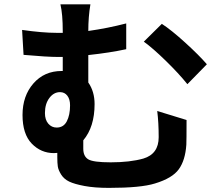

<svg xmlns="http://www.w3.org/2000/svg" viewBox="-20 -826 1040 895"><path d="M189.5 -298.8Q189.5 -267.6 205.1 -249.5Q220.7 -231.4 244.1 -231.4Q276.4 -231.4 291.5 -260.7Q306.6 -290 306.6 -335Q306.6 -363.3 293.9 -379.9Q281.2 -396.5 259.8 -396.5Q230.5 -396.5 210 -369.1Q189.5 -341.8 189.5 -298.8ZM712.9 -308.6 849.6 -266.6Q849.6 -171.9 848.6 -151.4Q843.8 -79.1 813.5 -37.1Q783.2 4.9 702.1 29.3Q636.7 49.8 487.3 49.8Q420.9 49.8 374 41Q327.1 32.2 302.7 20.5Q278.3 8.8 265.1 -12.2Q252 -33.2 249.5 -49.8Q247.1 -66.4 247.1 -91.8V-113.3Q242.2 -112.3 231.4 -112.3Q170.9 -112.3 127.9 -156.7Q85 -201.2 85 -290Q85 -378.9 135.7 -437Q186.5 -495.1 267.6 -495.1H272.5V-560.5H252Q199.2 -560.5 89.8 -570.3L83 -686.5Q178.7 -672.9 243.2 -672.9H272.5V-680.7Q272.5 -759.8 261.7 -805.7H401.4Q391.6 -747.1 391.6 -681.6Q481.4 -694.3 568.4 -716.8V-596.7Q492.2 -580.1 391.6 -569.3V-441.4Q420.9 -399.4 420.9 -340.8Q420.9 -234.4 368.2 -171.9V-132.8Q368.2 -97.7 391.1 -83.5Q414.1 -69.3 496.1 -69.3Q585.9 -69.3 648.4 -86.9Q719.7 -108.4 719.7 -186.5Q719.7 -254.9 712.9 -308.6ZM650.4 -631.8 734.4 -714.8Q778.3 -686.5 843.3 -627.4Q908.2 -568.4 944.3 -526.4L853.5 -433.6Q813.5 -483.4 752.9 -542.5Q692.4 -601.6 650.4 -631.8Z"/></svg>

Font: Gen Shin Gothic Monospace Bold
Style: Bold
Weight: 700
Designer: [Source Han Sans]
Ryoko NISHIZUKA  (kana & ideographs); Paul D. Hunt (Latin, Greek & Cyrillic); Wenlong ZHANG  (bopomofo
Version: Version 1.002.20150607